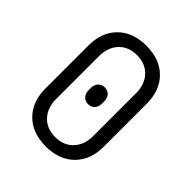

<svg xmlns="http://www.w3.org/2000/svg" viewBox="-206 -871 1011 1011"><g transform="rotate(45 300.0 -365.0)"><path d="M83 -205V-525Q83 -624 141.5 -682Q200 -740 300 -740Q400 -740 458.5 -682Q517 -624 517 -525V-205Q517 -107 458.5 -48.5Q400 10 300 10Q200 10 141.5 -48Q83 -106 83 -205ZM438 -205V-525Q438 -590 400.5 -630Q363 -670 300 -670Q237 -670 199.5 -630Q162 -590 162 -525V-205Q162 -140 199.5 -100Q237 -60 300 -60Q363 -60 400.5 -100Q438 -140 438 -205ZM250 -360V-375Q250 -400 264 -415Q278 -430 300 -430Q323 -430 336.5 -415Q350 -400 350 -375V-360Q350 -335 336.5 -320Q323 -305 300 -305Q278 -305 264 -320Q250 -335 250 -360Z"/></g></svg>

Font: JetBrains Mono Semi Light
Style: Regular
Weight: 350
Monospace: yes
Designer: Philipp Nurullin, Konstantin Bulenkov
Foundry: JetBrains
Version: 2.002